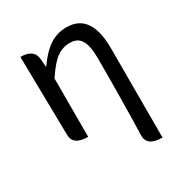

<svg xmlns="http://www.w3.org/2000/svg" viewBox="-176 -685 956 1011"><g transform="rotate(-30 302.0 -179.0)"><path d="M520 199Q428 199 428 134Q434 -66 434 -332Q434 -409 413 -443Q393 -477 346 -477Q300 -477 264 -450Q229 -424 183 -355V0Q92 0 92 -65L84 -543Q167 -543 171 -478L175 -429Q221 -495 267 -526Q313 -557 372 -557Q520 -557 520 -344V199Z"/></g></svg>

Font: Swei Toothpaste CJK TC
Style: Regular
Weight: 400
Version: Version 1.0